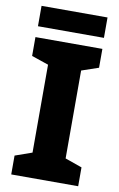

<svg xmlns="http://www.w3.org/2000/svg" viewBox="-96 -930 611 983"><g transform="rotate(10 209.5 -438.5)"><path d="M383 0H35V-98L123 -129V-586L35 -616V-714H383V-616L295 -586V-129L383 -98ZM381 -877V-771H38V-877Z"/></g></svg>

Font: Noto Sans Thai Looped ExtraBold
Style: Regular
Weight: 800
Designer: Sasikarn Vongin, Ben Mitchell
Foundry: The Fontpad Ltd
Version: Version 1.001; ttfautohint (v1.8.4.7-5d5b)